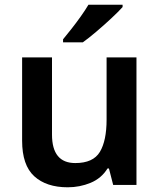

<svg xmlns="http://www.w3.org/2000/svg" viewBox="-20 -786 678 816"><path d="M560 -542V0H461L443 -70H437Q411 -28 365 -9Q319 10 268 10Q177 10 125.5 -37Q74 -84 74 -188V-542H201V-214Q201 -93 300 -93Q376 -93 404.5 -140.5Q433 -188 433 -278V-542ZM501 -756Q484 -737 453.5 -708.5Q423 -680 390 -652Q357 -624 332 -606H248V-619Q263 -637 283.5 -663Q304 -689 323.5 -716.5Q343 -744 356 -766H501Z"/></svg>

Font: Noto Sans Thai Looped SemiBold
Style: Regular
Weight: 600
Designer: Sasikarn Vongin, Ben Mitchell
Foundry: The Fontpad Ltd
Version: Version 1.001; ttfautohint (v1.8.4.7-5d5b)